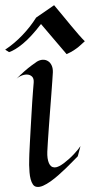

<svg xmlns="http://www.w3.org/2000/svg" viewBox="-39 -728 354 757"><path d="M278.3 -151.9 267.6 -111.8Q259.3 -103.5 247.3 -91.1Q235.4 -78.6 220.9 -64.7Q206.5 -50.8 190.9 -37.1Q175.3 -23.4 160.2 -12.7Q145 -2 131.1 4.2Q117.2 10.3 106.4 8.8Q96.7 7.8 90.8 -0.7Q85 -9.3 81.8 -21.5Q78.6 -33.7 77.4 -48.6Q76.2 -63.5 75.9 -77.4Q75.7 -91.3 76.2 -103Q76.7 -114.7 76.7 -121.1Q77.6 -141.1 78.9 -166.5Q80.1 -191.9 81.8 -219.5Q83.5 -247.1 85 -274.7Q86.4 -302.2 88.1 -326.9Q89.8 -351.6 91.3 -371.1Q92.8 -390.6 93.8 -401.9Q95.2 -418.9 86.9 -426.5Q78.6 -434.1 66.4 -434.1Q55.2 -434.1 43 -428.5Q30.8 -422.9 21.5 -413.1Q42 -433.6 57.6 -447.3Q73.2 -460.9 84.5 -469.2Q97.2 -479 106.4 -484.9Q118.7 -492.2 130.1 -492.4Q141.6 -492.7 150.6 -486.8Q159.7 -481 164.8 -469.7Q169.9 -458.5 169.4 -442.9Q168.9 -432.1 167.2 -408.4Q165.5 -384.8 163.3 -354.5Q161.1 -324.2 158.4 -290.5Q155.8 -256.8 153.6 -225.6Q151.4 -194.3 149.7 -168.9Q147.9 -143.6 147.5 -129.9Q146.5 -102.1 153.8 -85Q161.1 -67.9 176.8 -67.9Q184.6 -67.9 194.1 -72.8Q203.6 -77.6 213.6 -85.2Q223.6 -92.8 233.9 -102.1Q244.1 -111.3 252.7 -120.6Q261.2 -129.9 268.1 -138.2Q274.9 -146.5 278.3 -151.9ZM295.4 -565.4Q290.5 -561.5 284.9 -555.9Q279.3 -550.3 271.2 -543.7Q263.2 -537.1 251.7 -529.5Q240.2 -522 223.6 -514.6Q197.8 -544.9 171.4 -575.9Q145 -606.9 122.6 -633.3Q84.5 -583.5 52.2 -556.6Q20 -529.8 -3.4 -522.5L-18.6 -532.2Q18.1 -556.6 49.3 -589.4Q80.6 -622.1 103.5 -658.7L174.3 -707.5Q189.9 -689 207 -668.2Q224.1 -647.5 240.2 -627.9Q256.3 -608.4 270.8 -591.8Q285.2 -575.2 295.4 -565.4Z"/></svg>

Font: Quintessential
Style: Regular
Weight: 400
Designer: Astigmatic (AOETI)
Foundry: Astigmatic (AOETI)
Version: Version 1.000